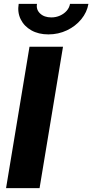

<svg xmlns="http://www.w3.org/2000/svg" viewBox="-20 -968 475 988"><path d="M304.2 -727.5 183.6 0H11.2L131.8 -727.5ZM229 -791Q178.2 -791 141.1 -812Q104 -833 86.4 -868.9Q68.8 -904.8 76.2 -948.2H170.4Q165 -918.9 186.3 -898.7Q207.5 -878.4 244.1 -878.4Q268.1 -878.4 288.8 -887.7Q309.6 -897 323.2 -912.6Q336.9 -928.2 340.3 -948.2H435.1Q427.7 -904.8 398.2 -868.9Q368.7 -833 324.5 -812Q280.3 -791 229 -791Z"/></svg>

Font: Inter ExtraBold
Style: Italic
Weight: 800
Italic angle: -9.3988°
Designer: Rasmus Andersson
Foundry: rsms
Version: Version 4.001;git-66647c0bb